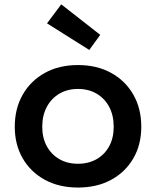

<svg xmlns="http://www.w3.org/2000/svg" viewBox="-20 -853 718 884"><path d="M262 -833 441.5 -692.5 391 -623 196.5 -745.5ZM339 10.5Q252 10.5 186.5 -25.2Q121 -61 84.5 -124Q48 -187 48 -269.5Q48 -353 84.5 -417Q121 -481 186.2 -517.2Q251.5 -553.5 339 -553.5Q426.5 -553.5 492 -517.2Q557.5 -481 594 -417Q630.5 -353 630.5 -269.5Q630.5 -187 594 -124Q557.5 -61 492 -25.2Q426.5 10.5 339 10.5ZM339 -99Q387.5 -99 424.8 -120.2Q462 -141.5 482.8 -179.8Q503.5 -218 503.5 -269.5Q503.5 -321.5 482.8 -360.8Q462 -400 424.8 -421.8Q387.5 -443.5 339 -443.5Q290.5 -443.5 253.5 -421.8Q216.5 -400 195.5 -360.8Q174.5 -321.5 174.5 -269.5Q174.5 -218 195.5 -179.8Q216.5 -141.5 253.5 -120.2Q290.5 -99 339 -99Z"/></svg>

Font: Hepta Slab ExtraLight SemiBold
Style: Regular
Weight: 600
Version: Version 1.102